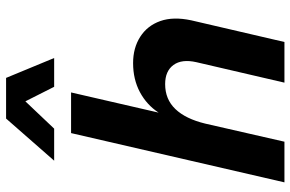

<svg xmlns="http://www.w3.org/2000/svg" viewBox="-186 -792 978 647"><g transform="rotate(-90 303.5 -469.0)"><path d="M12 0 178 -719H315L247 -424Q273 -464 316 -487Q359 -510 414 -510Q465 -510 502.5 -486Q540 -462 555.5 -418.5Q571 -375 558 -314L485 0H348L417 -297Q428 -346 407.5 -374Q387 -402 343 -402Q292 -402 259 -367.5Q226 -333 210 -267L149 0ZM364 -938 431 -776H334L285 -873L193 -776H85L227 -938Z"/></g></svg>

Font: Work Sans SemiBold
Style: Italic
Weight: 600
Italic angle: -13°
Designer: Wei Huang
Foundry: Wei Huang
Version: Version 2.012; ttfautohint (v1.8.3)